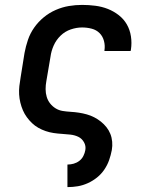

<svg xmlns="http://www.w3.org/2000/svg" viewBox="-20 -548 640 783"><path d="M255 215V123H256Q268 123 280.5 119.5Q293 116 303.5 108Q314 100 320 88Q326 76 328 64Q331 47 322.5 32Q314 17 299.5 10Q285 3 267.5 1Q250 -1 233 -2Q216 -3 199 -5.5Q182 -8 166 -13.5Q150 -19 136 -27Q122 -35 110.5 -46Q99 -57 89.5 -70Q80 -83 73.5 -98Q67 -113 63 -129.5Q59 -146 58 -163Q57 -180 59 -197.5Q61 -215 64 -232L80 -332Q85 -359 94 -385.5Q103 -412 119.5 -435.5Q136 -459 158.5 -477.5Q181 -496 207.5 -507.5Q234 -519 261 -523.5Q288 -528 315 -528Q342 -528 369 -524.5Q396 -521 420 -511.5Q444 -502 464.5 -486Q485 -470 497.5 -448Q510 -426 514 -399.5Q518 -373 514 -346Q513 -344 513 -342.5Q513 -341 513 -340H406Q406 -340 406 -341Q406 -342 406 -343Q409 -362 404 -381Q399 -400 386 -413Q373 -426 354 -431Q335 -436 315 -436Q292 -436 268.5 -428Q245 -420 227 -402.5Q209 -385 199 -362.5Q189 -340 186 -317L169 -217Q166 -201 166 -184.5Q166 -168 170.5 -153Q175 -138 184.5 -126Q194 -114 207 -106Q220 -98 235.5 -95.5Q251 -93 268 -92Q285 -91 301.5 -88.5Q318 -86 334 -81.5Q350 -77 364.5 -69.5Q379 -62 391.5 -52Q404 -42 414 -29.5Q424 -17 430 -2Q436 13 437.5 30Q439 47 436 64Q432 85 425 105Q418 125 405.5 143.5Q393 162 375.5 176Q358 190 338 199Q318 208 297.5 211.5Q277 215 256 215Z"/></svg>

Font: Iosevka Etoile SmBdObl
Style: Regular
Weight: 600
Italic angle: -9°
Designer: Belleve Invis
Foundry: Belleve Invis
Version: Version 15.5.2; ttfautohint (v1.8.4)